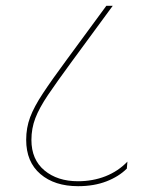

<svg xmlns="http://www.w3.org/2000/svg" viewBox="-20 -640 502 660"><path d="M416 -60.5 418 -84.5Q386.5 -51.5 342.8 -34.2Q299 -17 248 -17Q177.5 -17 132.8 -54.2Q88 -91.5 88 -159Q88 -198.5 101.5 -233.8Q115 -269 145.2 -313.8Q175.5 -358.5 226.5 -428L367.5 -620H345.5L211 -437Q158.5 -366 127.8 -319.5Q97 -273 83.5 -236.8Q70 -200.5 70 -159.5Q70 -83.5 118.8 -41.8Q167.5 0 248.5 0Q303 0 345.8 -16.5Q388.5 -33 416 -60.5Z"/></svg>

Font: Anek Devanagari Medium Thin
Style: Regular
Weight: 250
Version: Version 1.003